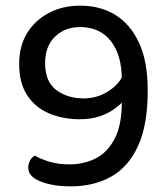

<svg xmlns="http://www.w3.org/2000/svg" viewBox="-20 -647 595 681"><path d="M80 -52Q80 -65 86.5 -77.5Q93 -90 104 -95Q124 -83 155 -73.5Q186 -64 226 -64Q278 -64 320 -85.5Q362 -107 387 -155.5Q412 -204 412 -283Q403 -273 382.5 -258.5Q362 -244 332 -234Q302 -224 262 -224Q205 -224 156 -244Q107 -264 77.5 -307.5Q48 -351 48 -420Q48 -484 76.5 -530Q105 -576 154 -601.5Q203 -627 264 -627Q335 -627 388.5 -594.5Q442 -562 473 -495.5Q504 -429 504 -326Q504 -204 469.5 -129Q435 -54 373.5 -20Q312 14 231 14Q167 14 123.5 -3.5Q80 -21 80 -52ZM276 -298Q324 -298 362 -322Q400 -346 413 -375L412 -366Q412 -452 373 -501.5Q334 -551 264 -551Q210 -551 175 -517Q140 -483 140 -423Q140 -357 180 -327.5Q220 -298 276 -298Z"/></svg>

Font: Baloo Tamma 2 Medium
Style: Regular
Weight: 500
Designer: Divya Kowshik, Shuchita Grover and Ek Type
Foundry: Ek Type
Version: Version 1.700